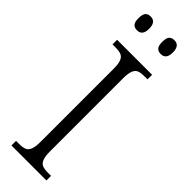

<svg xmlns="http://www.w3.org/2000/svg" viewBox="-303 -910 916 916"><g transform="rotate(45 155.0 -452.5)"><path d="M37 -31H56Q81 -31 95 -36.5Q109 -42 116 -59.5Q123 -77 123 -111V-603Q123 -637 116 -654Q109 -671 95 -676.5Q81 -682 56 -682H37V-713H273V-682H254Q228 -682 214.5 -676.5Q201 -671 194 -654Q187 -637 187 -603V-111Q187 -77 194 -59.5Q201 -42 215 -36.5Q229 -31 254 -31H273V0H37ZM36 -858Q36 -884 45 -894.5Q54 -905 72 -905Q108 -905 108 -858Q108 -812 72 -812Q54 -812 45 -822.5Q36 -833 36 -858ZM196 -858Q196 -884 205 -894.5Q214 -905 232 -905Q268 -905 268 -858Q268 -812 232 -812Q214 -812 205 -822.5Q196 -833 196 -858Z"/></g></svg>

Font: Noto Serif NarrowLight
Style: Regular
Weight: 300
Width: 4
Designer: Monotype Design Team
Foundry: Monotype Imaging Inc.
Version: Version 1.001